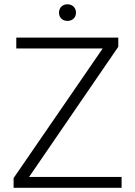

<svg xmlns="http://www.w3.org/2000/svg" viewBox="-20 -889 639 909"><path d="M117.7 -51.3 540 -667.5V-710.9H57.1V-659.7H466.3L44.4 -45.9V0H555.7V-51.3ZM259.3 -829.1C259.3 -807.1 274.4 -790 299.3 -790C324.2 -790 339.8 -807.1 339.8 -829.1C339.8 -851.1 324.2 -868.7 299.3 -868.7C274.4 -868.7 259.3 -851.1 259.3 -829.1Z"/></svg>

Font: Vazirmatn ExtraLight
Style: Regular
Weight: 200
Designer: Saber Rastikerdar
Foundry: Saber Rastikerdar
Version: Version 33.003